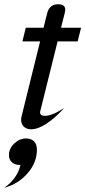

<svg xmlns="http://www.w3.org/2000/svg" viewBox="-50 -600 400 900"><path d="M140 -84Q138 -78 138 -73Q138 -57 160 -57Q195 -57 251 -94Q210 -48 169 -21Q128 6 96 6Q75 6 62 -6Q49 -18 49 -39Q49 -48 52 -58L138 -406H55L71 -470H154L172 -541Q177 -560 190 -570Q203 -580 223 -580Q256 -580 256 -554Q256 -551 254 -541L236 -470H330L314 -406H220ZM123 102Q123 162 79 212.5Q35 263 -30 280Q31 238 46 173H42Q19 173 5.5 160.5Q-8 148 -8 127Q-8 96 17 72.5Q42 49 73 49Q96 49 109.5 62.5Q123 76 123 102Z"/></svg>

Font: Srisakdi
Style: Bold
Weight: 700
Designer: Cadson Demak Co.,Ltd.
Foundry: Cadson Demak Co.,Ltd.
Version: Version 1.000